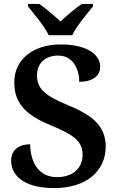

<svg xmlns="http://www.w3.org/2000/svg" viewBox="-20 -951 610 981"><path d="M229 -771H349C370 -816 424 -880 455 -918V-931H398C366 -909 319 -870 289 -841C259 -870 212 -909 181 -931H123V-918C154 -880 208 -816 229 -771ZM258 10C417 10 520 -74 520 -202C520 -302 460 -359 331 -412C203 -464 169 -501 169 -567C169 -630 214 -667 277 -667C357 -667 385 -592 385 -533C454 -533 492 -564 492 -610C492 -672 425 -724 289 -724C153 -724 53 -650 53 -531C53 -428 105 -366 239 -311C353 -264 402 -231 402 -161C402 -92 353 -46 271 -46C185 -46 136 -111 134 -214C81 -214 37 -188 37 -130C37 -58 97 10 258 10Z"/></svg>

Font: Noto Serif Semi
Style: Regular
Weight: 600
Designer: Monotype Design Team
Foundry: Monotype Imaging Inc.
Version: Version 1.002